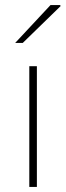

<svg xmlns="http://www.w3.org/2000/svg" viewBox="-20 -740 262 760"><path d="M96 0V-478H126V0ZM40 -570 180 -720H218L220 -716L70 -570Z"/></svg>

Font: SourceSans3VF
Style: Regular
Weight: 200
Designer: Paul D. Hunt
Foundry: Adobe
Version: Version 3.052;hotconv 1.1.0;makeotfexe 2.6.0